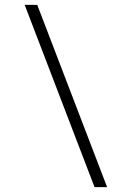

<svg xmlns="http://www.w3.org/2000/svg" viewBox="-20 -710 539 794"><path d="M134 -690 423 64H371L82 -690Z"/></svg>

Font: Exo 2 Light
Style: Italic
Weight: 300
Italic angle: -8°
Designer: Natanael Gama
Foundry: Natanael Gama
Version: Version 2.010